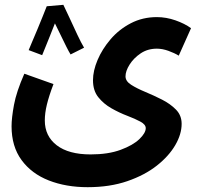

<svg xmlns="http://www.w3.org/2000/svg" viewBox="-20 -546 838 797"><path d="M28 -22Q28 -56 38 -110.5Q48 -165 81 -240L202 -197Q183 -147 174.5 -111.5Q166 -76 166 -46Q166 19 215.5 57Q265 95 356 95Q429 95 480.5 76Q532 57 558.5 31.5Q585 6 585 -14Q585 -29 563 -41Q541 -53 508 -65.5Q475 -78 442.5 -96.5Q410 -115 388 -142.5Q366 -170 366 -213Q366 -252 385 -297Q404 -342 439 -383Q474 -424 523 -449.5Q572 -475 631 -475Q670 -475 708.5 -461.5Q747 -448 773 -429L722 -315Q704 -326 679 -335Q654 -344 631 -344Q593 -344 564 -324.5Q535 -305 518 -278Q501 -251 501 -229Q501 -209 524.5 -194Q548 -179 583 -164.5Q618 -150 652.5 -132.5Q687 -115 710.5 -91Q734 -67 734 -32Q734 11 707.5 56.5Q681 102 631 141.5Q581 181 508.5 206Q436 231 344 231Q254 231 182.5 203Q111 175 69.5 118.5Q28 62 28 -22ZM243 -526Q253 -506 268.5 -472Q284 -438 300.5 -403Q317 -368 329 -348L273 -320Q266 -331 255 -353Q244 -375 231.5 -401Q219 -427 208 -449Q198 -424 187 -396Q176 -368 167 -346.5Q158 -325 155 -317L99 -338Q103 -348 113 -371.5Q123 -395 135 -423.5Q147 -452 157.5 -478.5Q168 -505 174 -520Z"/></svg>

Font: Noto Sans Arabic SemCond
Style: Bold
Weight: 700
Width: 4
Designer: Monotype Design Team, Nadine Chahine, Nizar Qandah and Khaled Hosny
Foundry: Monotype Imaging Inc.
Version: Version 2.012; ttfautohint (v1.8.4.7-5d5b)